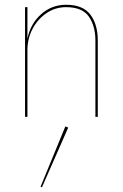

<svg xmlns="http://www.w3.org/2000/svg" viewBox="-20 -490 515 805"><path d="M95 -460V-328Q108 -391 152.5 -430.5Q197 -470 257 -470Q328 -470 359 -428.5Q390 -387 390 -320V0H380V-320Q380 -381 352.5 -420.5Q325 -460 257 -460Q212 -460 175 -435Q138 -410 116.5 -369Q95 -328 95 -280V0H85V-460ZM254 40 266 45 156 295 150 293Z"/></svg>

Font: Jost* Hairline
Style: Regular
Weight: 100
Version: Version 3.7